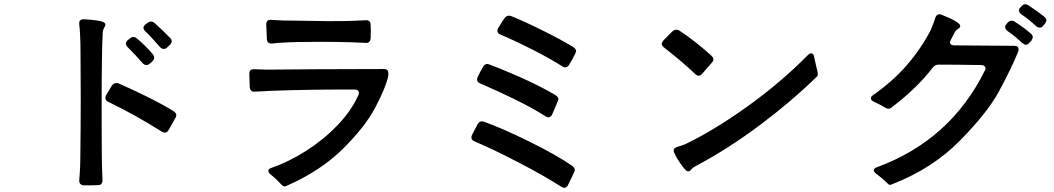

<svg xmlns="http://www.w3.org/2000/svg" viewBox="-20 -858 5040 918"><path d="M359 1Q362 -33 363 -60.5Q364 -88 364 -97Q366 -265 366 -390L365 -594Q365 -656 363 -689Q361 -729 359 -740Q356 -767 381 -766Q387 -766 414.5 -763.5Q442 -761 460 -757Q484 -752 484 -740Q484 -736 477.5 -724Q471 -712 471 -700Q466 -603 466 -360Q466 -162 467 -98Q467 -70 470 1Q471 13 465.5 20Q460 27 450 27Q404 29 381 28Q357 27 359 1ZM763 -624Q754 -624 745 -633Q698 -687 676 -707Q666 -717 666 -725Q666 -734 675 -741Q678 -744 681 -745.5Q684 -747 686 -749Q694 -755 702 -755Q711 -755 719 -748Q758 -713 793 -677Q801 -669 801 -661Q801 -652 792 -643L779 -631Q772 -624 763 -624ZM680 -547Q670 -547 661 -557Q632 -591 590 -633Q582 -641 582 -650Q582 -659 591 -666L601 -674Q608 -681 618 -681Q627 -681 635 -674Q680 -636 711 -598Q717 -591 717 -582Q717 -573 708 -564L695 -553Q688 -547 680 -547ZM768 -224Q761 -224 753 -229Q628 -308 498 -371Q484 -377 484 -390Q484 -397 488 -404L515 -449Q524 -461 536 -461Q543 -461 547 -459Q608 -433 683.5 -395.5Q759 -358 809 -327Q823 -318 823 -307Q823 -304 821 -298Q812 -281 786 -236Q779 -224 768 -224Z M1283 -650Q1258 -647 1256 -671L1253 -741Q1253 -766 1279 -763Q1288 -762 1332 -760L1416 -759Q1514 -757 1548 -757Q1625 -757 1656 -758L1679 -759Q1688 -759 1726 -761Q1738 -763 1745 -757Q1752 -751 1752 -740Q1753 -732 1753 -714Q1753 -687 1752 -674Q1751 -663 1744 -657Q1737 -651 1726 -653Q1696 -655 1680 -655L1657 -656Q1585 -658 1514 -658Q1383 -658 1328 -654Q1303 -653 1283 -650ZM1837 -506Q1837 -498 1836 -493Q1824 -438 1774 -343.5Q1724 -249 1617 -144Q1510 -39 1347 32Q1340 35 1334 31.5Q1328 28 1316 15Q1299 -4 1274 -24Q1263 -32 1263 -41Q1263 -51 1277 -55Q1361 -84 1444 -137Q1527 -190 1593 -258.5Q1659 -327 1693 -402Q1696 -408 1696 -414Q1696 -421 1691 -425.5Q1686 -430 1677 -430H1638Q1449 -430 1280 -424L1244 -422Q1230 -422 1200 -420Q1189 -418 1182 -424Q1175 -430 1174 -441Q1172 -485 1172 -506Q1172 -527 1194 -527Q1215 -527 1228.5 -526Q1242 -525 1251 -525Q1340 -526 1500 -527Q1660 -528 1813 -528Q1828 -528 1832.5 -522Q1837 -516 1837 -506Z M2683 -536Q2674 -536 2668 -541Q2616 -575 2527.5 -620Q2439 -665 2374 -692Q2358 -698 2358 -711Q2358 -717 2362 -724Q2386 -763 2393 -772Q2401 -783 2413 -783Q2420 -783 2424 -781Q2478 -760 2572 -713.5Q2666 -667 2721 -633Q2739 -621 2733 -607Q2721 -581 2701 -548Q2694 -536 2683 -536ZM2602 -297Q2596 -297 2588 -302Q2526 -342 2437.5 -385Q2349 -428 2276 -459Q2261 -465 2261 -478Q2261 -484 2264 -490Q2276 -516 2290 -539Q2297 -552 2309 -552Q2314 -552 2322 -549Q2525 -470 2636 -403Q2650 -394 2650 -384Q2650 -382 2648 -376Q2625 -322 2620 -311Q2614 -297 2602 -297ZM2678 40Q2672 40 2664 35Q2583 -17 2460 -81Q2337 -145 2249 -182Q2234 -188 2234 -201Q2234 -207 2237 -213Q2248 -236 2263 -263Q2271 -278 2284 -278Q2286 -278 2294 -276Q2377 -247 2509 -182Q2641 -117 2716 -65Q2733 -51 2727 -39Q2715 -12 2696 26Q2690 40 2678 40Z M3320 -496Q3312 -496 3303 -505Q3242 -563 3155 -631Q3144 -639 3144 -649Q3144 -655 3152 -665L3195 -708Q3203 -716 3214 -716Q3223 -716 3229 -711Q3265 -688 3308 -654Q3351 -620 3382 -591Q3391 -582 3391 -574Q3391 -568 3386 -561L3357 -528L3337 -505Q3330 -496 3320 -496ZM3265 -40 3260 -43Q3249 -54 3232 -78Q3215 -102 3204 -127Q3201 -133 3201 -137Q3201 -152 3222 -157Q3231 -159 3255 -168Q3393 -234 3553.5 -349Q3714 -464 3843 -595Q3851 -603 3859 -603Q3870 -603 3873 -584L3883 -539Q3890 -513 3890 -505Q3890 -497 3888 -495Q3886 -493 3886 -492Q3764 -373 3612.5 -259.5Q3461 -146 3305 -63Q3292 -57 3283 -45Q3278 -40 3273 -39Q3268 -38 3265 -40Z M4882 -838Q4889 -838 4898 -832Q4945 -801 4972 -779Q4983 -771 4983 -761Q4983 -754 4977 -746L4968 -735Q4961 -726 4951 -726Q4942 -726 4934 -733Q4897 -767 4864 -789Q4852 -797 4852 -808Q4852 -816 4859 -823L4865 -829Q4873 -838 4882 -838ZM4850 -624Q4850 -615 4848 -610Q4809 -517 4754 -417Q4699 -317 4569 -185Q4439 -53 4248 22Q4239 26 4234 26Q4230 26 4214.5 10.5Q4199 -5 4171 -26Q4158 -35 4158 -44Q4158 -53 4172 -58Q4523 -187 4688 -519Q4692 -524 4692 -531Q4692 -538 4686.5 -542.5Q4681 -547 4671 -547Q4553 -549 4468 -549Q4450 -549 4439 -534Q4367 -440 4254 -353Q4251 -350 4243 -344Q4235 -338 4229 -338Q4219 -338 4201 -350Q4196 -353 4186.5 -358Q4177 -363 4160 -371Q4144 -377 4144 -388Q4144 -396 4154 -403Q4247 -468 4314 -544.5Q4381 -621 4429 -712Q4447 -754 4452 -773Q4458 -790 4471 -790Q4477 -790 4481 -788Q4570 -753 4571 -734Q4571 -727 4565 -723Q4559 -719 4554 -715Q4549 -711 4544 -702L4527 -669Q4522 -661 4522 -656Q4522 -649 4527.5 -645Q4533 -641 4543 -641L4829 -639Q4840 -639 4845 -634.5Q4850 -630 4850 -624ZM4817 -759Q4826 -759 4832 -754Q4879 -724 4909 -697Q4918 -690 4918 -680Q4918 -674 4911 -663L4902 -654Q4894 -644 4885 -644Q4878 -644 4868 -652Q4838 -681 4797 -710Q4786 -719 4786 -728Q4786 -737 4793 -744L4799 -751Q4807 -759 4817 -759Z"/></svg>

Font: Shippori Gothic B2 Bold
Style: Regular
Weight: 700
Designer: FONTDASU
Foundry: FONTDASU / Google Inc. / but / Adobe
Version: Version 1.130